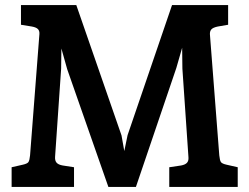

<svg xmlns="http://www.w3.org/2000/svg" viewBox="-20 -740 987 760"><path d="M921 -78V0H650V-78L697 -85Q713 -88 720 -95.5Q727 -103 726 -117L702 -468L701 -551L678 -471L518 0H409L246 -466L223 -548L222 -468L198 -119Q197 -104 204 -96Q211 -88 228 -85L273 -78V0H26V-78L70 -88Q88 -92 92.5 -98.5Q97 -105 99 -125L136 -605Q137 -618 130 -625Q123 -632 106 -635L63 -642V-720H282L461 -204L472 -142L485 -205L661 -720H883V-642L842 -635Q823 -631 816.5 -623.5Q810 -616 811 -603L848 -125Q850 -105 854.5 -98.5Q859 -92 877 -88Z"/></svg>

Font: Enriqueta SemiBold
Style: Regular
Weight: 600
Designer: Viviana Monsalve, Gustavo Ibarra
Foundry: 72Puntos
Version: Version 2.000